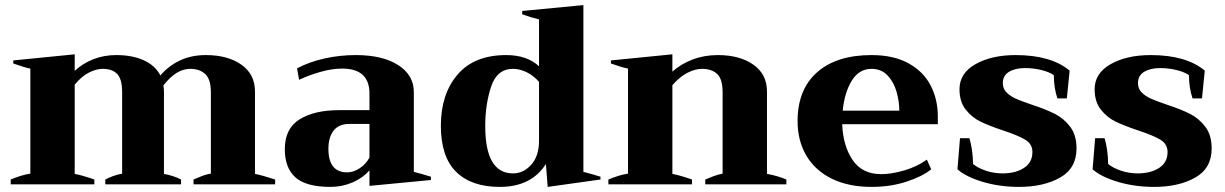

<svg xmlns="http://www.w3.org/2000/svg" viewBox="-20 -723 4803 753"><path d="M1059 -19V0H739V-19Q744 -21 765.5 -30Q787 -39 807 -42V-361Q807 -412 785 -432.5Q763 -453 726 -453Q671 -453 621 -388Q623 -372 623 -364V-41Q661 -34 690 -19V0H393V-19Q404 -25 422.5 -32Q441 -39 459 -42V-361Q459 -413 439.5 -433Q420 -453 383 -453Q358 -453 329 -438.5Q300 -424 273 -391V-41Q301 -36 350 -19V0H22V-19Q65 -37 99 -42V-454Q77 -458 32 -474V-486L273 -510V-445Q304 -474 345.5 -490.5Q387 -507 436 -507Q499 -507 544 -486.5Q589 -466 609 -427Q640 -464 685 -485.5Q730 -507 787 -507Q873 -507 926.5 -469.5Q980 -432 980 -364V-41Q1007 -36 1059 -19Z M1097 -138Q1097 -219 1155 -255Q1213 -291 1310 -291H1429V-356Q1429 -454 1322 -454Q1282 -454 1236.5 -441Q1191 -428 1153 -410L1145 -455Q1192 -480 1252 -493.5Q1312 -507 1375 -507Q1481 -507 1542 -467.5Q1603 -428 1603 -362V-49Q1631 -42 1670 -30V-17L1429 6V-55Q1403 -25 1362.5 -7.5Q1322 10 1276 10Q1181 10 1139 -27Q1097 -64 1097 -138ZM1429 -105V-237H1350Q1309 -237 1288.5 -211Q1268 -185 1268 -139Q1268 -47 1342 -47Q1366 -47 1390.5 -63Q1415 -79 1429 -105Z M1709 -230Q1709 -354 1774.5 -430.5Q1840 -507 1965 -507Q2047 -507 2094 -463V-647Q2064 -654 2028 -667V-680L2268 -703V-49Q2303 -40 2335 -30V-19L2128 10L2121 -80Q2064 10 1940 10Q1829 10 1769 -49Q1709 -108 1709 -230ZM2094 -171V-402Q2072 -427 2045 -440Q2018 -453 1992 -453Q1929 -453 1906 -383Q1883 -313 1883 -229Q1883 -43 1992 -43Q2033 -43 2063.5 -77Q2094 -111 2094 -171Z M3064 -19V0H2746V-19Q2757 -24 2777 -31.5Q2797 -39 2814 -42V-361Q2814 -413 2792.5 -433Q2771 -453 2733 -453Q2707 -453 2677 -438Q2647 -423 2617 -389V-41Q2645 -36 2694 -19V0H2366V-19Q2409 -37 2443 -42V-454Q2421 -458 2376 -474V-486L2617 -510V-442Q2650 -472 2696 -489.5Q2742 -507 2795 -507Q2881 -507 2934.5 -469.5Q2988 -432 2988 -364V-41Q3007 -38 3029 -31.5Q3051 -25 3064 -19Z M3658 -236H3283Q3286 -152 3323.5 -96Q3361 -40 3436 -40Q3477 -40 3527.5 -55Q3578 -70 3615 -97L3632 -59Q3596 -30 3533.5 -10Q3471 10 3399 10Q3308 10 3242.5 -22Q3177 -54 3142.5 -112.5Q3108 -171 3108 -248Q3108 -372 3184.5 -439.5Q3261 -507 3398 -507Q3485 -507 3543.5 -474.5Q3602 -442 3630 -387.5Q3658 -333 3658 -267ZM3507 -289Q3507 -324 3496.5 -362Q3486 -400 3461.5 -426.5Q3437 -453 3398 -453Q3349 -453 3320.5 -406.5Q3292 -360 3285 -289Z M3735 -59 3745 -181H3782Q3788 -162 3792 -134Q3796 -106 3796 -80Q3815 -64 3846.5 -53.5Q3878 -43 3912 -43Q3963 -43 3996 -64.5Q4029 -86 4029 -127Q4029 -158 4001 -175Q3973 -192 3915 -211Q3861 -229 3826.5 -245.5Q3792 -262 3767.5 -293Q3743 -324 3743 -373Q3743 -436 3806 -471.5Q3869 -507 3963 -507Q4102 -507 4175 -446L4164 -337H4127Q4113 -379 4113 -428Q4097 -440 4065.5 -448Q4034 -456 4000 -456Q3962 -456 3937.5 -441.5Q3913 -427 3913 -397Q3913 -375 3927.5 -360.5Q3942 -346 3963 -336.5Q3984 -327 4025 -313Q4080 -295 4116 -277Q4152 -259 4177 -226Q4202 -193 4202 -141Q4202 -63 4137.5 -26.5Q4073 10 3976 10Q3901 10 3835 -9.5Q3769 -29 3735 -59Z M4265 -59 4275 -181H4312Q4318 -162 4322 -134Q4326 -106 4326 -80Q4345 -64 4376.5 -53.5Q4408 -43 4442 -43Q4493 -43 4526 -64.5Q4559 -86 4559 -127Q4559 -158 4531 -175Q4503 -192 4445 -211Q4391 -229 4356.5 -245.5Q4322 -262 4297.5 -293Q4273 -324 4273 -373Q4273 -436 4336 -471.5Q4399 -507 4493 -507Q4632 -507 4705 -446L4694 -337H4657Q4643 -379 4643 -428Q4627 -440 4595.5 -448Q4564 -456 4530 -456Q4492 -456 4467.5 -441.5Q4443 -427 4443 -397Q4443 -375 4457.5 -360.5Q4472 -346 4493 -336.5Q4514 -327 4555 -313Q4610 -295 4646 -277Q4682 -259 4707 -226Q4732 -193 4732 -141Q4732 -63 4667.5 -26.5Q4603 10 4506 10Q4431 10 4365 -9.5Q4299 -29 4265 -59Z"/></svg>

Font: Trirong ExtraBold
Style: Regular
Weight: 800
Designer: Katatrad Team
Foundry: CadsonDemak
Version: Version 1.001